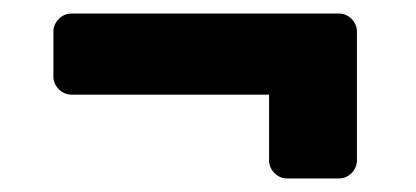

<svg xmlns="http://www.w3.org/2000/svg" viewBox="-20 -370 616 284"><path d="M481 -106H405Q394 -106 386 -114Q378 -122 378 -133V-230H86Q75 -230 67 -238Q59 -246 59 -257V-323Q59 -334 67 -342Q75 -350 86 -350H481Q492 -350 500 -342Q508 -334 508 -323V-133Q508 -122 500 -114Q492 -106 481 -106Z"/></svg>

Font: Hezaedrus Medium
Style: Regular
Weight: 500
Designer: Hubert & Fischer
Foundry: Hubert & Fischer
Version: Version 1.10;September 3, 2019;FontCreator 11.5.0.2425 64-bi